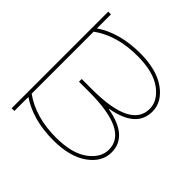

<svg xmlns="http://www.w3.org/2000/svg" viewBox="-98 -754 998 998"><g transform="rotate(-45 401.0 -255.0)"><path d="M46 -500V-520H756V-500H653Q721 -399 721 -250Q721 -129 671.5 -59.5Q622 10 551 10Q432 10 402 -160H400Q370 10 251 10Q180 10 130.5 -59.5Q81 -129 81 -250Q81 -399 149 -500ZM629 -500H173Q101 -400 101 -250Q101 -134 146 -72Q191 -10 251 -10Q391 -10 391 -295V-370H411V-295Q411 -10 551 -10Q611 -10 656 -72Q701 -134 701 -250Q701 -400 629 -500Z"/></g></svg>

Font: M PLUS 1p Thin
Style: Regular
Weight: 250
Version: Version 1.062